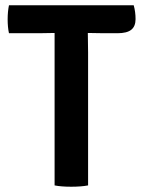

<svg xmlns="http://www.w3.org/2000/svg" viewBox="-20 -703 539 728"><path d="M313 -578 314 -504V0Q288 5 250 5Q212 5 187 0V-578L127 -577H14Q9 -600 9 -629.5Q9 -659 14 -683H487Q494 -658 494 -630.5Q494 -603 477.5 -590Q461 -577 425 -577H374L314 -578Z"/></svg>

Font: Signika Negative
Style: Semibold
Weight: 600
Designer: Anna Giedrys
Foundry: Anna Giedrys
Version: Version 1.001